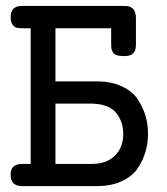

<svg xmlns="http://www.w3.org/2000/svg" viewBox="-20 -631 565 651"><path d="M16.1 -38.1Q15.1 -75.2 55.2 -75.2H84V-535.2H58.1Q45.9 -535.2 37.8 -536.6Q29.8 -538.1 22.9 -547.1Q16.1 -556.2 16.1 -571.8Q16.1 -610.8 53.2 -610.8H403.8Q440.9 -610.8 440.9 -569.8V-478Q440.9 -440.9 403.8 -440.9H400.9Q384.8 -440.9 375.5 -443.8Q366.2 -446.8 362.1 -454.8Q357.9 -462.9 357.4 -468.5Q356.9 -474.1 356.9 -487.8V-535.2H168V-355H309.1Q357.9 -355 394 -337.9Q430.2 -320.8 448 -293Q465.8 -265.1 473.9 -236.6Q481.9 -208 481.9 -176.8Q481.9 -147 473.9 -118.4Q465.8 -89.8 448 -62Q430.2 -34.2 394 -17.1Q357.9 0 309.1 0H53.2Q16.1 -1 16.1 -38.1ZM168 -75.2H291Q341.8 -75.2 369.9 -103.5Q397.9 -131.8 397.9 -176.8Q397.9 -219.7 372.6 -249.8Q347.2 -279.8 284.2 -279.8H168Z"/></svg>

Font: CMU Typewriter Text
Style: Bold
Weight: 700
Version: Version 0.7.0